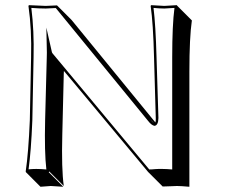

<svg xmlns="http://www.w3.org/2000/svg" viewBox="-20 -668 876 748"><path d="M101.1 -444.8Q104 -553.2 90.8 -645L92.8 -647.9Q94.2 -647.9 158.2 -645Q158.2 -645 202.1 -647L258.8 -590.3L585.4 -190.9Q587.4 -196.8 586.9 -208L580.1 -444.8Q576.7 -577.6 566.9 -645L568.8 -647.9Q570.3 -647.9 620.1 -645Q620.1 -645 668.9 -647.9L670.9 -645L727.5 -588.4Q717.8 -521.5 717.8 -388.7V59.6Q684.1 56.6 669.4 56.6Q658.7 56.6 644.5 57.6Q628.4 58.6 613.8 58.6L557.1 2L229 -391.6Q229 -386.7 228.5 -382.3L222.7 -143.6Q219.2 -10.3 228.5 56.6L171.9 0L169.9 2.9L226.6 59.6Q225.1 59.6 177.7 56.6L137.7 59.6L81.1 2.9L80.1 0Q90.8 -71.8 96.2 -200.2ZM579.6 -188.5 564.9 -203.1Q570.8 -196.3 573.7 -193.4Q577.6 -189.9 579.6 -188.5ZM110.8 -444.8 106 -199.7Q101.1 -78.6 91.3 -8.3Q106.9 -9.8 121.1 -9.8Q139.6 -9.8 160.6 -7.8Q152.8 -74.2 155.8 -200.2L162.1 -439.5Q162.6 -455.1 162.6 -462.9L160.6 -560.5L182.1 -465.3Q183.1 -462.9 183.6 -461.4L561.5 -7.8Q572.3 -7.8 586.4 -9.3Q601.1 -10.3 612.8 -9.8Q628.9 -9.8 650.9 -7.8V-444.8Q650.9 -570.8 659.7 -637.2Q636.2 -635.3 620.1 -634.8Q601.6 -634.8 578.1 -637.2Q586.4 -569.8 589.8 -445.3L597.2 -208.5Q596.7 -179.7 582 -177.7Q570.3 -179.7 557.1 -196.8L197.3 -636.7Q162.6 -635.3 158.2 -634.8Q131.8 -634.8 102.1 -637.2Q113.3 -547.4 110.8 -444.8Z"/></svg>

Font: Linux Biolinum Shadow O
Style: Bold
Weight: 700
Designer: Philipp H. Poll
Foundry: Philipp H. Poll
Version: Version 0.9.2